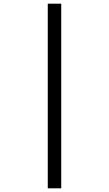

<svg xmlns="http://www.w3.org/2000/svg" viewBox="-20 -780 591 1041"><path d="M239 -760H312V241H239Z"/></svg>

Font: Noto Sans Cypro Minoan
Style: Regular
Weight: 400
Designer: David Williams
Foundry: David Williams
Version: Version 1.503; ttfautohint (v1.8.4.7-5d5b)